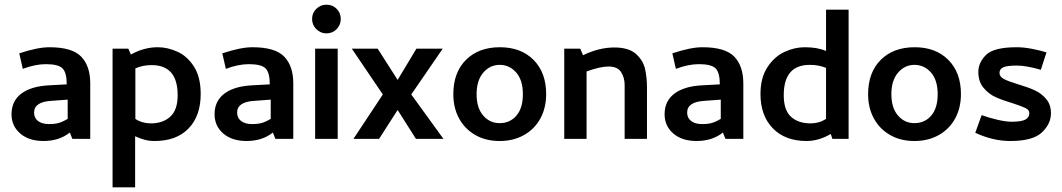

<svg xmlns="http://www.w3.org/2000/svg" viewBox="-20 -591 4520 817"><path d="M62 -364 77 -298Q130 -318 175 -318Q228 -318 246 -300Q264 -282 264 -232L189 -228Q112 -224 70.5 -192.5Q29 -161 29 -105Q29 -55 66 -23Q103 9 165 9Q232 9 277 -27L288 0H364V-236Q364 -310 325.5 -350Q287 -390 190 -390Q140 -390 62 -364ZM189 -63Q159 -63 142 -76Q125 -89 125 -112Q125 -158 200 -162L268 -167V-85Q263 -82 250 -75.5Q237 -69 223 -66Q209 -63 189 -63Z M459 -384V206H555V-11Q578 -1 596.5 4Q615 9 638 9Q731 9 782.5 -44.5Q834 -98 834 -191Q834 -263 805.5 -307.5Q777 -352 735 -371Q693 -390 651 -390Q593 -390 537 -359L526 -384ZM736 -186Q736 -123 704.5 -94.5Q673 -66 622 -66Q585 -66 556 -85V-300Q588 -314 625 -314Q736 -314 736 -186Z M926 -364 941 -298Q994 -318 1039 -318Q1092 -318 1110 -300Q1128 -282 1128 -232L1053 -228Q976 -224 934.5 -192.5Q893 -161 893 -105Q893 -55 930 -23Q967 9 1029 9Q1096 9 1141 -27L1152 0H1228V-236Q1228 -310 1189.5 -350Q1151 -390 1054 -390Q1004 -390 926 -364ZM1053 -63Q1023 -63 1006 -76Q989 -89 989 -112Q989 -158 1064 -162L1132 -167V-85Q1127 -82 1114 -75.5Q1101 -69 1087 -66Q1073 -63 1053 -63Z M1308 0ZM1321 0H1417V-384H1321ZM1308 -510Q1308 -536 1326 -553.5Q1344 -571 1369 -571Q1395 -571 1412.5 -553.5Q1430 -536 1430 -510Q1430 -485 1412.5 -467Q1395 -449 1369 -449Q1344 -449 1326 -467Q1308 -485 1308 -510Z M1609 -189 1484 0H1593L1672 -123L1750 0H1867L1730 -189L1864 -384H1752L1672 -251L1587 -384H1477Z M2304 -191Q2304 -282 2250.5 -336Q2197 -390 2107 -390Q2017 -390 1963 -336.5Q1909 -283 1909 -190Q1909 -132 1933.5 -87Q1958 -42 2002.5 -16.5Q2047 9 2106 9Q2165 9 2210 -16.5Q2255 -42 2279.5 -87Q2304 -132 2304 -191ZM2205 -190Q2205 -131 2177.5 -99Q2150 -67 2106 -67Q2064 -67 2036 -99.5Q2008 -132 2008 -190Q2008 -249 2036.5 -282Q2065 -315 2106 -315Q2148 -315 2176.5 -282.5Q2205 -250 2205 -190Z M2381 -384V0H2476V-287Q2534 -308 2569 -308Q2608 -308 2623 -284Q2638 -260 2638 -230V0H2733V-218Q2733 -263 2724.5 -299Q2716 -335 2685.5 -362Q2655 -389 2594 -389Q2529 -389 2461 -356L2449 -384Z M2841 -364 2856 -298Q2909 -318 2954 -318Q3007 -318 3025 -300Q3043 -282 3043 -232L2968 -228Q2891 -224 2849.5 -192.5Q2808 -161 2808 -105Q2808 -55 2845 -23Q2882 9 2944 9Q3011 9 3056 -27L3067 0H3143V-236Q3143 -310 3104.5 -350Q3066 -390 2969 -390Q2919 -390 2841 -364ZM2968 -63Q2938 -63 2921 -76Q2904 -89 2904 -112Q2904 -158 2979 -162L3047 -167V-85Q3042 -82 3029 -75.5Q3016 -69 3002 -66Q2988 -63 2968 -63Z M3495 -374Q3459 -390 3404 -390Q3361 -390 3318 -370Q3275 -350 3245.5 -305Q3216 -260 3216 -191Q3216 -99 3268.5 -45Q3321 9 3412 9Q3464 9 3515 -21L3522 0H3591V-550H3495ZM3495 -302V-85Q3466 -66 3429 -66Q3377 -66 3346 -94Q3315 -122 3315 -186Q3315 -315 3426 -315Q3465 -315 3495 -302Z M4069 -191Q4069 -282 4015.5 -336Q3962 -390 3872 -390Q3782 -390 3728 -336.5Q3674 -283 3674 -190Q3674 -132 3698.5 -87Q3723 -42 3767.5 -16.5Q3812 9 3871 9Q3930 9 3975 -16.5Q4020 -42 4044.5 -87Q4069 -132 4069 -191ZM3970 -190Q3970 -131 3942.5 -99Q3915 -67 3871 -67Q3829 -67 3801 -99.5Q3773 -132 3773 -190Q3773 -249 3801.5 -282Q3830 -315 3871 -315Q3913 -315 3941.5 -282.5Q3970 -250 3970 -190Z M4279 9Q4375 9 4413.5 -27.5Q4452 -64 4452 -109Q4452 -146 4431.5 -170Q4411 -194 4382.5 -207Q4354 -220 4310 -233Q4270 -245 4251.5 -255Q4233 -265 4233 -281Q4233 -296 4248 -304Q4263 -312 4307 -312Q4347 -312 4409 -294L4433 -368Q4408 -376 4372.5 -383Q4337 -390 4306 -390Q4209 -390 4176 -357.5Q4143 -325 4143 -285Q4143 -244 4165 -217.5Q4187 -191 4217 -177.5Q4247 -164 4291 -151Q4328 -139 4344 -131Q4360 -123 4360 -110Q4360 -91 4343 -82Q4326 -73 4284 -73Q4261 -73 4226 -81Q4191 -89 4157 -101L4130 -26Q4205 9 4279 9Z"/></svg>

Font: Cambay Devanagari
Style: Regular
Weight: 700
Designer: Pooja Saxena
Foundry: Pooja Saxena
Version: Version 1.095;PS 001.095;hotconv 1.0.70;makeotf.lib2.5.58329